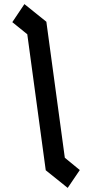

<svg xmlns="http://www.w3.org/2000/svg" viewBox="-20 -835 449 936"><path d="M310 81 203 -5 113 -668 40 -727 99 -815 206 -729 296 -66 369 -6Z"/></svg>

Font: Turret Road ExtraBold
Style: Regular
Weight: 800
Designer: Noponies
Foundry: Noponies
Version: Version 1.001; ttfautohint (v1.8)